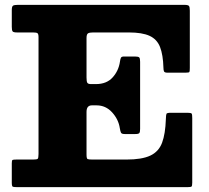

<svg xmlns="http://www.w3.org/2000/svg" viewBox="-20 -770 858 790"><path d="M115.5 -636.5H50Q35 -636.5 31.8 -641Q28.5 -645.5 28.5 -659.5V-728Q28.5 -743.5 33.8 -746.8Q39 -750 53.5 -750H738.5Q754 -750 757.5 -745.5Q761 -741 761 -726V-490.5Q761 -476.5 759.2 -473.8Q757.5 -471 743.5 -471H668.5Q657.5 -471 655 -476Q652.5 -481 652.5 -491Q651 -544.5 638.5 -576.5Q626 -608.5 595.5 -622.5Q565 -636.5 510 -636.5H363Q348.5 -636.5 342.2 -632.8Q336 -629 336 -613.5V-451Q336 -435 339.2 -429.5Q342.5 -424 354.5 -424H374.5Q418.5 -424 443.2 -451.2Q468 -478.5 473.5 -516Q475 -527 477.5 -532.2Q480 -537.5 490 -537.5H535Q549 -537.5 552.8 -533.8Q556.5 -530 556.5 -516V-239.5Q556.5 -226.5 553.2 -222.5Q550 -218.5 537 -218.5H493Q480.5 -218.5 477.8 -224.2Q475 -230 473 -242.5Q467.5 -279 441.2 -307.8Q415 -336.5 377.5 -336.5H358Q336 -336.5 336 -309.5V-134Q336 -117.5 340.5 -115.5Q345 -113.5 361.5 -113.5H500Q564 -113.5 598.5 -129.8Q633 -146 646.8 -182.5Q660.5 -219 662.5 -280.5Q663 -297.5 665 -301.8Q667 -306 684 -306H751.5Q766.5 -306 768.8 -302.2Q771 -298.5 771 -284V-19Q771 -5 768 -2.5Q765 0 751 0H52Q38 0 33.2 -1.5Q28.5 -3 28.5 -18V-98Q28.5 -110 31.5 -111.8Q34.5 -113.5 46.5 -113.5H115Q131.5 -113.5 135 -116.5Q138.5 -119.5 138.5 -136.5V-617Q138.5 -630.5 134 -633.5Q129.5 -636.5 115.5 -636.5Z"/></svg>

Font: Besley* Heavy
Style: Regular
Weight: 800
Designer: Owen Earl
Foundry: indestructible type*
Version: Version 3.000; ttfautohint (v1.8.3)